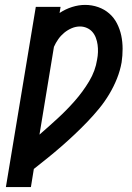

<svg xmlns="http://www.w3.org/2000/svg" viewBox="-20 -763 540 783"><path d="M4 0 126 -735H227L223 -710Q247 -726 274 -734.5Q301 -743 327 -743Q355 -743 380.5 -734Q406 -725 425.5 -708Q445 -691 457 -667.5Q469 -644 474.5 -618Q480 -592 480 -564Q480 -536 476 -509Q470 -475 457 -442.5Q444 -410 425.5 -379Q407 -348 384 -320Q361 -292 336 -266Q311 -240 284.5 -215Q258 -190 230.5 -166Q203 -142 174.5 -119Q146 -96 118 -74L106 0ZM141 -214Q179 -247 215.5 -280.5Q252 -314 285 -351.5Q318 -389 343.5 -431.5Q369 -474 376 -520Q379 -535 379.5 -550.5Q380 -566 378 -580.5Q376 -595 371 -608.5Q366 -622 357 -632.5Q348 -643 334.5 -649Q321 -655 306 -655Q289 -655 272.5 -648Q256 -641 242 -629.5Q228 -618 217.5 -603Q207 -588 200 -572Z"/></svg>

Font: Iosevka Curly Semibold Oblique
Style: Regular
Weight: 600
Italic angle: -9°
Monospace: yes
Designer: Belleve Invis
Foundry: Belleve Invis
Version: Version 11.1.0; ttfautohint (v1.8.3)